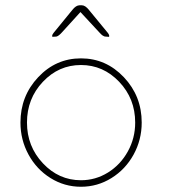

<svg xmlns="http://www.w3.org/2000/svg" viewBox="-20 -713 680 733"><path d="M58.1 -245.1Q58.1 -179.2 88.9 -122.8Q119.6 -66.4 172.9 -33.2Q226.1 0 289.1 0Q352.1 0 405.5 -33.2Q459 -66.4 490 -122.8Q521 -179.2 521 -245.1Q521 -346.2 452.9 -418.2Q384.8 -490.2 289.1 -490.2Q193.4 -490.2 125.7 -418.2Q58.1 -346.2 58.1 -245.1ZM83 -245.1Q83 -336.4 143.6 -400.6Q204.1 -464.8 289.1 -464.8Q374 -464.8 435.1 -400.6Q496.1 -336.4 496.1 -245.1Q496.1 -185.5 468 -134.8Q439.9 -84 392.3 -54.4Q344.7 -24.9 289.1 -24.9Q204.6 -24.9 143.8 -89.6Q83 -154.3 83 -245.1ZM287.1 -667 217.8 -590.8Q217.3 -590.3 214.4 -587.2Q211.4 -584 209.5 -582.3Q207.5 -580.6 204.6 -578.1Q201.7 -575.7 198.7 -574.5Q195.8 -573.2 192.9 -573.2Q190.4 -573.2 186.3 -572.8Q182.1 -572.3 180.7 -572.5Q179.2 -572.8 179.2 -575.2Q179.2 -581.1 184.1 -586.9L255.9 -674.8Q270 -692.9 284.2 -692.9H292Q305.7 -692.9 319.8 -674.8L392.1 -586.9Q397 -580.6 397 -575.2Q397 -573.7 396.5 -573Q396 -572.3 394.8 -572.3Q393.6 -572.3 392.3 -572.5Q391.1 -572.8 388.7 -573Q386.2 -573.2 383.8 -573.2Q380.4 -573.2 377.2 -574.5Q374 -575.7 370.8 -578.1Q367.7 -580.6 365.7 -582.5Q363.8 -584.5 360.8 -587.6Q357.9 -590.8 356.9 -591.8Z"/></svg>

Font: Quicksand
Style: Light
Weight: 300
Designer: Andrew Paglinawan
Foundry: Andrew Paglinawan
Version: 1.002